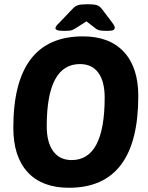

<svg xmlns="http://www.w3.org/2000/svg" viewBox="-20 -880 698 908"><path d="M306 8Q179 8 111 -65.5Q43 -139 43 -276Q43 -708 372 -708Q498 -708 566 -634.5Q634 -561 634 -426Q634 8 306 8ZM319 -123Q475 -123 475 -419Q475 -495 445 -536Q415 -577 358 -577Q201 -577 201 -283Q201 -207 231.5 -165Q262 -123 319 -123ZM284 -734Q260 -734 251 -737.5Q242 -741 242 -747Q242 -749 245 -755Q248 -761 262 -774L322 -837Q335 -851 349 -855.5Q363 -860 395 -860Q424 -860 438 -855.5Q452 -851 463 -836L510 -774Q518 -763 520.5 -757.5Q523 -752 523 -750Q523 -743 517 -738.5Q511 -734 485 -734Q471 -734 457.5 -735.5Q444 -737 434 -744L389 -779L337 -746Q323 -737 311.5 -735.5Q300 -734 284 -734Z"/></svg>

Font: Asap Semi Condensed Semi Condensed Regular
Style: Bold Italic
Weight: 700
Width: 4
Italic angle: -6°
Designer: Pablo Cosgaya
Foundry: Omnibus-Type
Version: Version 3.001; ttfautohint (v1.8.4.7-5d5b)